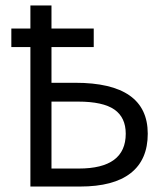

<svg xmlns="http://www.w3.org/2000/svg" viewBox="-20 -683 609 703"><path d="M21.5 -578.6H91.3V-663.1H168.5V-578.6H323.2V-510.7H168.5V-379.9H255.4Q521 -379.9 521 -193.4Q521 -98.1 458.5 -49.1Q396 0 272.9 0H91.3V-510.7H21.5ZM168.5 -65.9H268.6Q440.4 -65.9 440.4 -193.4Q440.4 -252.9 398.7 -282Q356.9 -311 265.6 -311H168.5Z"/></svg>

Font: Bpm'online Open Sans
Style: Regular
Weight: 400
Foundry: Ascender Corporation
Version: Version 1.10